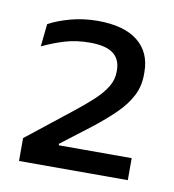

<svg xmlns="http://www.w3.org/2000/svg" viewBox="-51 -755 398 438"><g transform="rotate(10 148.0 -536.0)"><path d="M20.5 -363V-416L123 -497Q148.5 -517 166.5 -533.8Q184.5 -550.5 194.5 -567Q204.5 -583.5 204.5 -602V-605.5Q204.5 -630.5 187.5 -643.8Q170.5 -657 133 -657Q101.5 -657 74.5 -648.8Q47.5 -640.5 24 -629L29.5 -681.5Q49 -692.5 79.2 -700.8Q109.5 -709 142 -709Q203.5 -709 235.2 -683.5Q267 -658 267 -612V-606.5Q267 -579.5 255.5 -557.2Q244 -535 222.8 -514Q201.5 -493 171.5 -469.5L103.5 -417.5V-404L76.5 -414H272.5V-363Z"/></g></svg>

Font: Anek Gurmukhi
Style: Regular
Weight: 400
Designer: Sarang Kulkarni (Gurmukhi), Yesha Goshar (Latin)
Foundry: Ek Type
Version: Version 1.003